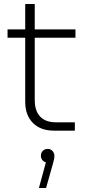

<svg xmlns="http://www.w3.org/2000/svg" viewBox="-20 -658 436 967"><path d="M252 0Q184 0 145.5 -39Q107 -78 107 -145V-638H155V-154Q155 -100 182 -71Q209 -42 263 -42H357V0ZM18 -468V-510H360V-468ZM176 289 211 160Q199 156 192.5 147Q186 138 186 126Q186 111 196 101.5Q206 92 220 92Q236 92 245 103Q254 114 254 127Q254 142 247 165L212 289Z"/></svg>

Font: MuseoModerno Thin ExtraLight
Style: Regular
Weight: 250
Version: Version 1.002